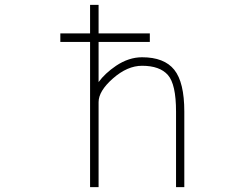

<svg xmlns="http://www.w3.org/2000/svg" viewBox="-20 -772 1040 794"><path d="M387.7 -432.6Q414.1 -468.8 460 -500Q512.7 -535.2 567.4 -535.2Q659.2 -535.2 700.7 -483.4Q742.2 -431.6 742.2 -310.5V2H708V-310.5Q708 -423.8 674.3 -461.9Q640.6 -500 567.4 -500Q506.8 -500 447.3 -447.8Q387.7 -395.5 387.7 -349.6V2H352.5V-598.6H229.5V-633.8H352.5V-752H387.7V-633.8H599.6V-598.6H387.7Z"/></svg>

Font: Gen Shin Gothic Monospace ExtraLight
Style: Regular
Weight: 200
Designer: [Source Han Sans]
Ryoko NISHIZUKA  (kana & ideographs); Paul D. Hunt (Latin, Greek & Cyrillic); Wenlong ZHANG  (bopomofo
Version: Version 1.002.20150607